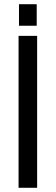

<svg xmlns="http://www.w3.org/2000/svg" viewBox="-20 -890 264 910"><path d="M68 -720H156V0H68ZM70 -870H154V-768H70Z"/></svg>

Font: Aspekta 400
Style: Regular
Weight: 400
Designer: Ivo Dolenc
Version: Version 2.000